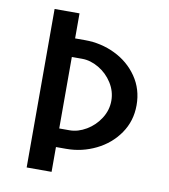

<svg xmlns="http://www.w3.org/2000/svg" viewBox="-82 -795 763 865"><g transform="rotate(10 300.0 -362.5)"><path d="M98 -725H212V-610.5H258Q330.5 -610.5 394.8 -579.5Q459 -548.5 498 -491.8Q537 -435 537 -362Q537 -289.5 497.8 -232.8Q458.5 -176 394.5 -144.8Q330.5 -113.5 259 -113.5H212V0H98ZM259 -198.5Q297.5 -198.5 335.5 -221Q373.5 -243.5 397.5 -281.2Q421.5 -319 421.5 -362Q421.5 -405.5 397.5 -443.2Q373.5 -481 335.5 -503.2Q297.5 -525.5 259 -525.5H212V-198.5Z"/></g></svg>

Font: JuliaMono SemiBold
Style: Regular
Weight: 600
Monospace: yes
Designer: cormullion
Foundry: corm
Version: Version 0.055; ttfautohint (v1.8.4)